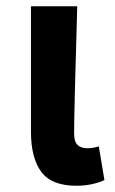

<svg xmlns="http://www.w3.org/2000/svg" viewBox="-20 -580 369 614"><path d="M227 -560Q217 -220 217 -153Q217 -127 228 -116.5Q239 -106 258.5 -106Q278 -106 296 -112L314 -4Q274 14 224 14Q145 14 112 -30.5Q79 -75 79 -159V-560Z"/></svg>

Font: Swei Fan Sans CJK TC
Style: Bold
Weight: 700
Version: Version 2.130